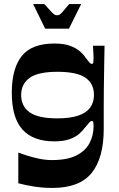

<svg xmlns="http://www.w3.org/2000/svg" viewBox="-20 -718 585 944"><path d="M238 206Q190 206 146.5 199Q103 192 70 183V32Q88 39 115 47.5Q142 56 173 62.5Q204 69 236 69Q310 69 355 46.5Q400 24 420 -14Q440 -52 440 -97Q440 -109 439 -116Q438 -123 431 -123Q426 -123 419.5 -116Q413 -109 400 -93Q389 -78 371 -61.5Q353 -45 323 -34Q293 -23 247 -23Q143 -23 90.5 -81Q38 -139 38 -262Q38 -381 87 -442.5Q136 -504 247 -504Q294 -504 324 -493Q354 -482 372.5 -466Q391 -450 401 -434Q414 -417 420 -410.5Q426 -404 431 -404Q438 -404 439 -411.5Q440 -419 440 -435Q440 -445 439 -461Q438 -477 437 -493H494Q493 -436 492 -380Q491 -324 490.5 -275Q490 -226 490 -189Q490 -166 490 -149Q490 -132 490 -117Q490 -102 490 -84Q490 59 430.5 132.5Q371 206 238 206ZM262 -136Q323 -136 363 -149Q403 -162 422.5 -188Q442 -214 442 -251Q442 -307 400 -336Q358 -365 262 -365Q167 -365 125.5 -335Q84 -305 84 -251Q84 -196 125.5 -166Q167 -136 262 -136ZM202 -577 143 -698H198Q223 -670 233.5 -659Q244 -648 249 -645.5Q254 -643 261 -643Q268 -643 272.5 -645.5Q277 -648 287 -659Q297 -670 320 -698H379L319 -577Z"/></svg>

Font: Ojuju
Style: Bold
Weight: 700
Designer: Chisaokwu Joboson, Mirko Velimirovic
Foundry: Udi Foundry
Version: Version 1.000